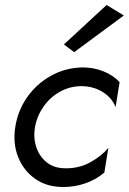

<svg xmlns="http://www.w3.org/2000/svg" viewBox="-20 -740 516 769"><path d="M476 -678 277 -531 236 -562 407 -720ZM120 -230Q113 -188 125.5 -150.5Q138 -113 167.5 -89.5Q197 -66 242 -66Q296 -65 341.5 -90Q387 -115 414 -148L398 -49Q367 -22 324 -6.5Q281 9 234 9Q167 9 120.5 -24Q74 -57 52.5 -111.5Q31 -166 41 -230Q51 -297 89 -351Q127 -405 185 -437Q243 -469 311 -470Q355 -470 394 -454.5Q433 -439 459 -411L443 -311Q428 -349 390.5 -372Q353 -395 304 -395Q258 -394 219 -372Q180 -350 154 -312.5Q128 -275 120 -230Z"/></svg>

Font: Jost*
Style: Italic
Weight: 400
Italic angle: -10°
Version: Version 3.7